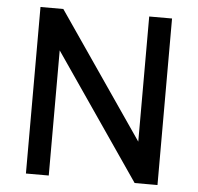

<svg xmlns="http://www.w3.org/2000/svg" viewBox="-51 -752 828 804"><g transform="rotate(5 363.0 -350.0)"><path d="M87 -700V0H183V-526L544 0H640V-700H544V-174L183 -700Z"/></g></svg>

Font: Unageo
Style: Medium
Weight: 500
Designer: Richard Sepsi
Foundry: Richard Sepsi
Version: Version 2.000